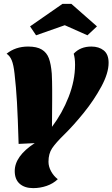

<svg xmlns="http://www.w3.org/2000/svg" viewBox="-20 -770 580 990"><path d="M159 -32 76 -28Q72 -165 67.5 -243Q63 -321 55 -390Q50 -436 40.5 -459Q31 -482 14 -493Q60 -530 125 -530Q170 -530 195.5 -514.5Q221 -499 232 -469.5Q243 -440 247 -390Q249 -350 249 -308V-254L248 -116Q301 -186 334 -270.5Q367 -355 367 -436Q367 -470 360 -493Q394 -530 451 -530Q490 -530 515 -510Q540 -490 540 -446Q540 -393 502.5 -323.5Q465 -254 412 -188.5Q359 -123 311 -76Q268 -34 249 -6Q230 22 230 64Q230 89 243.5 113.5Q257 138 278 154Q254 177 220.5 188.5Q187 200 151 200Q107 200 81.5 177.5Q56 155 56 112Q56 35 159 -32ZM166 -588 135 -634 302 -750H348L480 -634L431 -588L314 -640Z"/></svg>

Font: Sansita ExtraBold Italic
Style: Regular
Weight: 800
Italic angle: -11°
Designer: Pablo Cosgaya
Foundry: Omnibus-Type
Version: Version 1.006